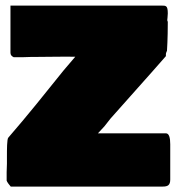

<svg xmlns="http://www.w3.org/2000/svg" viewBox="-20 -690 646 690"><path d="M3.9 -41C4.9 -36.1 15.6 -22.5 18.6 -19.5H564.5C583 -19.5 591.8 -24.4 591.8 -44.9V-171.9C591.8 -194.3 587.9 -210.9 576.2 -210.9H332L355.5 -236.3L377 -263.7C442.6 -338.3 510.9 -413.2 576.2 -488.3V-496.1C576.2 -499 577.1 -500 580.1 -507.8C580.1 -510.7 583 -545.9 583 -611.3C582 -614.3 581.1 -616.2 581.1 -617.2C581.1 -622.1 583 -630.9 583 -641.6C583 -670.9 576.2 -669.9 558.6 -669.9H17.6V-501C17.6 -492.2 21.5 -488.3 29.3 -484.4H60.5C71.3 -484.4 82 -485.4 92.8 -485.4H105.5C155.3 -485.4 203.6 -487 250.5 -486.1L209 -437.5C143.2 -355.5 78.5 -274.4 9.8 -195.3C4.9 -190.4 4.9 -152.3 4.9 -127V-101.6C4.9 -90.8 3.9 -80.1 3.9 -71.3Z"/></svg>

Font: Bowlby One SC
Style: Regular
Weight: 400
Width: 1
Version: Version 1.2